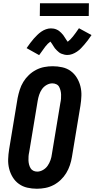

<svg xmlns="http://www.w3.org/2000/svg" viewBox="-20 -1149 581 1177"><path d="M206 8Q176 8 147.5 1.5Q119 -5 96 -21.5Q73 -38 58 -62.5Q43 -87 36 -115Q29 -143 30 -173Q31 -203 36 -234L88 -548Q93 -573 101 -598.5Q109 -624 123 -647Q137 -670 157 -689Q177 -708 201 -720.5Q225 -733 251 -738Q277 -743 303 -743Q333 -743 362 -736.5Q391 -730 413.5 -713.5Q436 -697 451 -672.5Q466 -648 473 -620Q480 -592 479 -562Q478 -532 473 -501L421 -187Q417 -162 408.5 -136.5Q400 -111 386 -88Q372 -65 352 -46Q332 -27 308 -14.5Q284 -2 258 3Q232 8 206 8ZM208 -97Q226 -97 243.5 -107Q261 -117 272 -133Q283 -149 289.5 -167.5Q296 -186 298 -204L350 -518Q353 -531 354 -544Q355 -557 354.5 -569.5Q354 -582 351 -594Q348 -606 342.5 -616.5Q337 -627 325.5 -632.5Q314 -638 301 -638Q283 -638 265.5 -628Q248 -618 237 -602Q226 -586 220 -567.5Q214 -549 211 -531L159 -217Q156 -204 155 -191Q154 -178 154.5 -165.5Q155 -153 158 -141Q161 -129 167 -118.5Q173 -108 184 -102.5Q195 -97 208 -97ZM220 -811 143 -854Q155 -871 166 -886Q177 -901 187.5 -912.5Q198 -924 208.5 -934.5Q219 -945 232.5 -954.5Q246 -964 261.5 -969.5Q277 -975 292 -975Q301 -975 309.5 -973.5Q318 -972 327 -968Q336 -964 342 -959.5Q348 -955 355 -948Q362 -941 367.5 -934Q373 -927 376.5 -920.5Q380 -914 385.5 -906.5Q391 -899 395 -893Q411 -905 427 -925Q443 -945 464 -976L541 -934Q529 -916 518 -901.5Q507 -887 496.5 -875Q486 -863 476 -852.5Q466 -842 452 -832.5Q438 -823 423 -817.5Q408 -812 393 -812Q384 -812 375 -814Q366 -816 357 -819.5Q348 -823 342 -828Q336 -833 329 -839.5Q322 -846 316.5 -853Q311 -860 307.5 -866.5Q304 -873 298 -881.5Q292 -890 289 -894Q273 -883 257.5 -863Q242 -843 220 -811ZM224 -1051 225 -1129H525L524 -1051Z"/></svg>

Font: Iosevka Curly Slab Extrabold
Style: Italic
Weight: 800
Italic angle: -9°
Monospace: yes
Designer: Belleve Invis
Foundry: Belleve Invis
Version: Version 22.1.2; ttfautohint (v1.8.4)